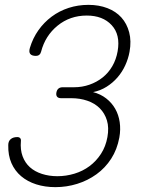

<svg xmlns="http://www.w3.org/2000/svg" viewBox="-20 -760 640 790"><path d="M103 -563Q115 -603 138 -635.5Q161 -668 192.5 -691.5Q224 -715 262.5 -727.5Q301 -740 344 -740Q387 -740 422 -726.5Q457 -713 479.5 -688Q502 -663 511.5 -627Q521 -591 513 -547Q508 -519 495.5 -491.5Q483 -464 463.5 -441.5Q444 -419 418.5 -403Q393 -387 363 -381Q394 -373 417 -355Q440 -337 454 -312.5Q468 -288 472.5 -257.5Q477 -227 471 -194Q462 -145 437.5 -107Q413 -69 377 -43Q341 -17 297.5 -3.5Q254 10 208 10Q165 10 129 -1.5Q93 -13 67 -35Q41 -57 27 -89Q13 -121 14 -163Q14 -179 24 -187.5Q34 -196 51 -196Q59 -196 63 -191.5Q67 -187 66 -179Q63 -144 73 -117Q83 -90 103 -72Q123 -54 152.5 -44.5Q182 -35 216 -35Q252 -35 286.5 -45.5Q321 -56 348.5 -76.5Q376 -97 395.5 -127Q415 -157 422 -196Q429 -235 420 -264.5Q411 -294 390.5 -314.5Q370 -335 339.5 -345.5Q309 -356 273 -356H231Q220 -356 215 -362Q210 -368 212 -379Q214 -390 220.5 -395.5Q227 -401 238 -401H285Q318 -401 348 -411.5Q378 -422 402 -441Q426 -460 442 -487.5Q458 -515 464 -549Q476 -617 439.5 -656.5Q403 -696 337 -696Q268 -696 217 -654.5Q166 -613 149 -547Q147 -539 141.5 -534.5Q136 -530 128 -530Q111 -530 104.5 -538Q98 -546 103 -563Z"/></svg>

Font: Maple Mono NL Thin
Style: Italic
Weight: 250
Italic angle: -10°
Monospace: yes
Designer: subframe7536
Version: Version 7.000